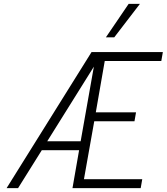

<svg xmlns="http://www.w3.org/2000/svg" viewBox="-20 -968 858 988"><path d="M451 -700H818L810 -654H519L473 -390H680L672 -344H465L412 -46H712L704 0H353L387 -195H195L73 0H14ZM395 -241 463 -625 223 -241ZM642 -948H700L568 -776H525Z"/></svg>

Font: Niramit ExtraLight
Style: Italic
Weight: 200
Italic angle: -10°
Designer: Katatrad Aksorn Co.,Ltd.
Foundry: Cadson Demak Co.,Ltd.
Version: Version 1.000; ttfautohint (v1.6)